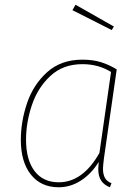

<svg xmlns="http://www.w3.org/2000/svg" viewBox="-20 -781 588 811"><path d="M473 -488 419 -112Q415 -80 415 -68Q415 -45 423 -30Q431 -15 451 -7L444 10Q419 0 407 -18.5Q395 -37 395 -68Q395 -75 397 -97Q366 -47 322 -18.5Q278 10 228 10Q153 10 110.5 -43.5Q68 -97 68 -190Q68 -268 94.5 -346Q121 -424 179.5 -476.5Q238 -529 328 -529Q372 -529 406 -518.5Q440 -508 473 -488ZM90 -191Q90 -106 126 -58.5Q162 -11 228 -11Q330 -11 400 -135L449 -477Q396 -510 328 -510Q246 -510 192.5 -460Q139 -410 114.5 -336.5Q90 -263 90 -191ZM299 -761 461 -669 452 -654 286 -738Z"/></svg>

Font: Fira Sans Thin
Style: Italic
Weight: 250
Italic angle: -8°
Designer: Carrois Corporate & Edenspiekermann AG
Foundry: Carrois Corporate GbR & Edenspiekermann AG
Version: Version 4.203